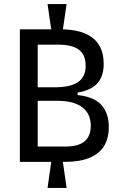

<svg xmlns="http://www.w3.org/2000/svg" viewBox="-20 -796 599 937"><path d="M231 -646 212 -776H305L286 -646ZM212 121 231 -12H286L305 121ZM77 -6V-653H276Q318 -653 355.5 -645Q393 -637 422.5 -618Q452 -599 469 -566Q486 -533 486 -483Q486 -445 473 -416.5Q460 -388 432 -370Q404 -352 359 -344V-332Q438 -324 474.5 -284Q511 -244 511 -176Q511 -121 488 -83.5Q465 -46 417.5 -26Q370 -6 295 -6ZM164 -81H300Q363 -81 393 -106.5Q423 -132 423 -182Q423 -241 381.5 -272.5Q340 -304 261 -304H164ZM164 -370H246Q324 -370 361 -395.5Q398 -421 398 -475Q398 -528 365.5 -553Q333 -578 264 -578H164Z"/></svg>

Font: Bricolage Grotesque SemiCondensed
Style: Regular
Weight: 400
Width: 4
Designer: Mathieu Triay
Foundry: Atelier Triay
Version: Version 1.001;gftools[0.9.33.dev8+g029e19f]